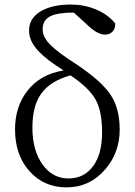

<svg xmlns="http://www.w3.org/2000/svg" viewBox="-20 -808 592 842"><path d="M271.5 13.7Q172.9 13.7 109.4 -57.1Q45.9 -127.9 45.9 -240.2Q45.9 -339.8 99.6 -409.2Q156.2 -482.4 258.8 -499Q184.6 -545.9 151.4 -581.1Q107.4 -626 107.4 -673.8Q107.4 -729.5 161.1 -759.8Q210.9 -788.1 290 -788.1Q347.7 -788.1 398.4 -767.6Q452.1 -746.1 485.4 -705.1Q486.3 -682.6 473.6 -669.4Q460.9 -656.2 440.4 -656.2Q410.2 -656.2 371.1 -691.4L303.7 -752.9Q234.4 -752.9 202.1 -737.3Q167 -720.7 167 -679.7Q167 -642.6 206.1 -606.4Q234.4 -578.1 320.3 -522.5Q427.7 -450.2 466.8 -389.6Q504.9 -330.1 504.9 -239.3Q504.9 -139.6 442.4 -66.4Q374 13.7 271.5 13.7ZM389.6 -81.1Q427.7 -134.8 427.7 -226.6Q427.7 -318.4 400.4 -369.1Q371.1 -422.9 289.1 -477.5Q200.2 -453.1 160.2 -396.5Q122.1 -342.8 122.1 -248Q122.1 -148.4 167 -85.9Q210.9 -25.4 280.3 -25.4Q349.6 -25.4 389.6 -81.1Z"/></svg>

Font: Bpmf GenRyu Min R
Style: R
Weight: 400
Foundry: But Ko
Version: Version 1.320